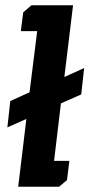

<svg xmlns="http://www.w3.org/2000/svg" viewBox="-20 -708 339 728"><path d="M19 -325 92 -358 121 -590H59L68 -661L99 -688H257L224 -416L299 -450L288 -350L211 -316L185 -98H243L234 -25L204 0H49L80 -257L8 -225Z"/></svg>

Font: Zilla Slab
Style: Bold Italic
Weight: 700
Italic angle: -6°
Designer: Typotheque.com
Foundry: Typotheque type foundry
Version: Version 1.1; 2017; ttfautohint (v1.6)